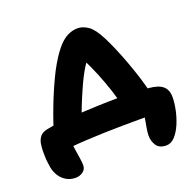

<svg xmlns="http://www.w3.org/2000/svg" viewBox="-121 -646 940 929"><g transform="rotate(-20 349.0 -182.0)"><path d="M93 -94Q97 -107 107.5 -138Q118 -169 133.5 -209.5Q149 -250 167 -291Q185 -332 203 -367Q236 -428 263.5 -461.5Q291 -495 317.5 -508.5Q344 -522 371 -522Q398 -522 425 -503.5Q452 -485 480 -430Q494 -403 510.5 -364.5Q527 -326 543.5 -281.5Q560 -237 574.5 -191Q589 -145 598 -102L451 -81Q441 -129 424.5 -179.5Q408 -230 389 -276Q370 -322 353 -356Q336 -390 326 -404L396 -396Q368 -373 344.5 -335.5Q321 -298 295 -239Q278 -201 263.5 -164.5Q249 -128 238.5 -98Q228 -68 223 -50ZM583 158Q547 158 532 135.5Q517 113 517 84Q517 67 521.5 42.5Q526 18 530.5 -8Q535 -34 535 -55L627 -2Q613 -2 583.5 -3.5Q554 -5 505 -5Q463 -5 415.5 -4.5Q368 -4 319.5 -2.5Q271 -1 226.5 1.5Q182 4 145.5 7.5Q109 11 84 16L152 -47Q152 -36 154.5 -15Q157 6 161 30Q165 54 168 75.5Q171 97 171 110Q171 131 154.5 143Q138 155 116 155Q91 155 70.5 143.5Q50 132 36.5 112Q23 92 18 67Q16 54 14 39.5Q12 25 11.5 11Q11 -3 11 -16Q11 -38 14.5 -58.5Q18 -79 30 -93.5Q42 -108 67 -113Q94 -119 137 -123.5Q180 -128 232.5 -131Q285 -134 341 -136Q397 -138 449 -138Q466 -138 490.5 -137.5Q515 -137 543 -136Q571 -135 598 -132Q645 -128 667.5 -109Q690 -90 690 -52Q690 -23 682.5 13Q675 49 661 82Q647 115 627 136.5Q607 158 583 158Z"/></g></svg>

Font: Shantell Sans
Style: Bold
Weight: 700
Designer: Stephen Nixon, Anya Danilova, Shantell Martin
Foundry: Arrow Type
Version: Version 1.011;[c5ecc13dd]